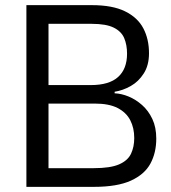

<svg xmlns="http://www.w3.org/2000/svg" viewBox="-20 -727 667 747"><path d="M82.7 -707H337.3Q418 -707 466.8 -682.8Q515.7 -658.7 537.7 -616.7Q559.7 -574.7 559.7 -520Q559.7 -473 539.3 -441.2Q519 -409.3 488.5 -392.2Q458 -375 426 -370V-364Q452.3 -363 480.3 -351.5Q508.3 -340 532.8 -318.3Q557.3 -296.7 572.7 -264.2Q588 -231.7 588 -187.7Q588 -132.7 565.2 -90.5Q542.3 -48.3 489.2 -24.2Q436 0 345.3 0H82.7ZM344.3 -72.7Q409.3 -72.7 443.3 -87.5Q477.3 -102.3 489.8 -129Q502.3 -155.7 502.3 -190Q502.3 -229 486.8 -259.2Q471.3 -289.3 437.8 -306.7Q404.3 -324 349.3 -324H168.7V-72.7ZM333.3 -396Q404.7 -396 439.5 -427.5Q474.3 -459 474.3 -518.3Q474.3 -552.3 463.3 -578.5Q452.3 -604.7 422.5 -619.5Q392.7 -634.3 336.7 -634.3H168.7V-396Z"/></svg>

Font: Asta Sans Light
Style: Regular
Weight: 300
Designer: 42dot
Version: Version 1.000